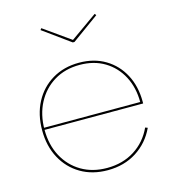

<svg xmlns="http://www.w3.org/2000/svg" viewBox="-111 -834 839 933"><g transform="rotate(-15 308.5 -367.0)"><path d="M321 -636H312.5L176.5 -734.5L182.5 -742.5L316.5 -647.5L451 -742.5L457 -734.5ZM317 8Q240 8 181.8 -26.2Q123.5 -60.5 90.8 -121.2Q58 -182 58 -261.5Q58 -341 90.2 -402.2Q122.5 -463.5 180.8 -498.2Q239 -533 315.5 -533Q391 -533 447.2 -499.2Q503.5 -465.5 534.8 -406.2Q566 -347 566 -269.5Q566 -267.5 566 -265Q566 -262.5 566 -261H554Q554 -263 554 -265.5Q554 -268 554 -270.5Q554 -344 524.2 -400.8Q494.5 -457.5 441 -489.8Q387.5 -522 315.5 -522Q242.5 -522 187.2 -488.5Q132 -455 101 -396.2Q70 -337.5 70 -261.5Q70 -185.5 101.2 -127.2Q132.5 -69 188 -36.2Q243.5 -3.5 317 -3.5Q395.5 -3.5 455 -41.2Q514.5 -79 545 -145.5L557 -141Q525 -72 462.5 -32Q400 8 317 8ZM65.5 -261V-271.5H561.5L564 -261Z"/></g></svg>

Font: Hepta Slab ExtraLight Thin
Style: Regular
Weight: 250
Version: Version 1.102